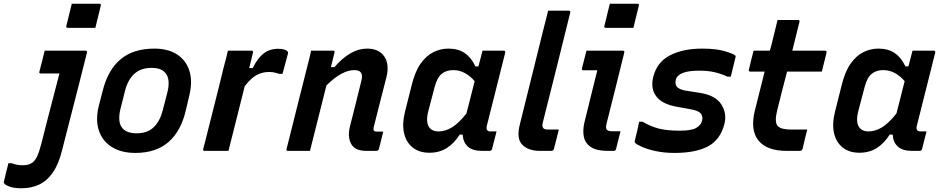

<svg xmlns="http://www.w3.org/2000/svg" viewBox="-120 -807 5040 1027"><path d="M337 -536Q342 -536 344.5 -532.5Q347 -529 345 -525Q323 -436 301.5 -352.5Q280 -269 258.5 -185Q237 -101 213 -7Q194 71 162.5 116Q131 161 89 180.5Q47 200 -5 200Q-37 200 -59.5 194Q-82 188 -94 178Q-102 170 -99 164Q-93 138 -87.5 115.5Q-82 93 -75 66H-57Q-32 77 3 77Q40 77 60 57Q71 46 79.5 28Q88 10 100 -34Q117 -102 132.5 -162Q148 -222 164 -283.5Q180 -345 198 -414H99Q87 -414 91 -425Q98 -451 105.5 -481Q113 -511 119 -536ZM264 -787H411Q422 -787 419 -776L390 -658H243Q232 -658 235 -669Z M706 -547Q778 -547 826 -516.5Q874 -486 892.5 -430Q911 -374 893 -298L874 -217Q848 -105 781 -47Q714 11 604 11Q529 11 478.5 -20.5Q428 -52 409 -108.5Q390 -165 408 -239L429 -320Q457 -433 525 -490Q593 -547 706 -547ZM691 -444Q634 -444 599 -412.5Q564 -381 549 -322L524 -223Q516 -191 518.5 -163Q521 -135 538 -118Q561 -94 612 -94Q668 -94 701.5 -126Q735 -158 750 -215L775 -312Q784 -345 781.5 -374Q779 -403 761 -421Q738 -444 691 -444Z M1102 0H975Q964 0 967 -11Q969 -17 977 -48.5Q985 -80 997 -128Q1009 -176 1023 -231.5Q1037 -287 1050.5 -340.5Q1064 -394 1074 -437Q1082 -467 1088.5 -492Q1095 -517 1099 -536H1225Q1236 -536 1233 -525Q1224 -489 1213 -443H1232Q1257 -495 1289.5 -520.5Q1322 -546 1368 -546Q1388 -546 1400.5 -542Q1413 -538 1417 -533Q1422 -528 1421 -523Q1413 -492 1406 -467Q1399 -442 1391 -412H1374Q1362 -416 1349 -419Q1336 -422 1319 -422Q1284 -422 1253.5 -406Q1223 -390 1189 -346Q1168 -263 1145.5 -172.5Q1123 -82 1102 0Z M1544 -536H1661Q1673 -536 1669 -525Q1660 -488 1650 -448H1669Q1710 -496 1754 -521.5Q1798 -547 1843 -547Q1907 -547 1935.5 -505Q1964 -463 1947 -394Q1930 -327 1913 -261.5Q1896 -196 1879 -127Q1876 -112 1881 -107Q1885 -103 1897 -103H1930Q1924 -80 1918.5 -57Q1913 -34 1907 -11Q1904 0 1893 0H1839Q1778 0 1758 -38Q1738 -76 1752 -131Q1768 -194 1782.5 -252Q1797 -310 1813 -375Q1828 -432 1776 -432Q1708 -432 1626 -350Q1604 -262 1582 -174.5Q1560 -87 1538 0H1421Q1409 0 1413 -11Q1440 -118 1466.5 -224.5Q1493 -331 1520 -437Q1528 -467 1534 -492Q1540 -517 1544 -536Z M2278 -547Q2331 -547 2366 -523Q2401 -499 2423 -452H2439Q2444 -470 2449 -489.5Q2454 -509 2461 -536H2574Q2585 -536 2582 -524Q2558 -427 2532 -324.5Q2506 -222 2484 -134Q2477 -104 2504 -104H2536Q2530 -81 2524 -57Q2518 -33 2512 -10Q2509 0 2499 0H2457Q2408 0 2382.5 -23Q2357 -46 2355 -87H2339Q2309 -40 2269.5 -15Q2230 10 2177 10Q2123 10 2088 -17.5Q2053 -45 2041.5 -94Q2030 -143 2046 -208L2082 -351Q2100 -425 2130.5 -467.5Q2161 -510 2199 -528.5Q2237 -547 2278 -547ZM2181 -120Q2197 -104 2225 -104Q2262 -104 2298 -126Q2334 -148 2375 -200Q2386 -243 2397 -286Q2408 -329 2419 -373Q2396 -400 2367 -416Q2338 -432 2304 -432Q2267 -432 2242.5 -412Q2218 -392 2205 -342L2170 -209Q2155 -146 2181 -120Z M2784 -639Q2791 -665 2798 -694Q2805 -723 2812 -750H2922Q2933 -750 2930 -739Q2894 -593 2857.5 -446.5Q2821 -300 2784 -154Q2778 -133 2785 -123Q2788 -118 2795 -116Q2802 -114 2811 -114H2869Q2863 -89 2856.5 -63Q2850 -37 2843 -11Q2842 -5 2837.5 -2.5Q2833 0 2829 0H2768Q2706 0 2673.5 -33Q2641 -66 2661 -143Q2692 -267 2722.5 -391Q2753 -515 2784 -639Z M3017 -536H3211Q3222 -536 3219 -525Q3196 -431 3172.5 -337Q3149 -243 3125 -148Q3118 -121 3126 -113Q3134 -105 3154 -105H3199Q3193 -82 3187 -57Q3181 -32 3175 -9Q3173 0 3162 0H3130Q3071 0 3040.5 -20.5Q3010 -41 3003 -75.5Q2996 -110 3006 -152Q3023 -223 3040.5 -292Q3058 -361 3075 -431H3002Q2990 -431 2993 -442Q2999 -465 3005 -489Q3011 -513 3017 -536ZM3142 -787H3289Q3300 -787 3297 -776L3268 -658H3121Q3110 -658 3113 -669Z M3516 -108Q3578 -108 3603.5 -122.5Q3629 -137 3635 -160Q3641 -180 3630.5 -197Q3620 -214 3577 -222L3500 -236Q3421 -250 3390 -292Q3359 -334 3374 -395Q3394 -475 3463.5 -511Q3533 -547 3636 -547Q3713 -547 3759.5 -532.5Q3806 -518 3813 -510Q3817 -506 3814 -500Q3808 -473 3801.5 -448.5Q3795 -424 3789 -397H3771Q3736 -413 3701.5 -421Q3667 -429 3619 -429Q3508 -429 3495 -381Q3490 -361 3498.5 -346Q3507 -331 3543 -323L3625 -310Q3707 -297 3738 -249Q3769 -201 3755 -144Q3733 -59 3667 -24Q3601 11 3488 11Q3432 11 3386.5 1Q3341 -9 3312.5 -22Q3284 -35 3277 -43Q3274 -47 3275 -52Q3283 -83 3288.5 -107.5Q3294 -132 3299 -156H3317Q3359 -131 3403 -119.5Q3447 -108 3516 -108Z M4198 -114Q4191 -87 4185 -62.5Q4179 -38 4173 -11Q4169 0 4159 0H4088Q3981 0 3936.5 -56Q3892 -112 3918 -217Q3931 -269 3944 -320.5Q3957 -372 3970 -424H3894Q3882 -424 3886 -435Q3892 -462 3898 -485.5Q3904 -509 3911 -536H3998Q4003 -553 4007.5 -570.5Q4012 -588 4016 -606Q4022 -629 4027.5 -652.5Q4033 -676 4039 -700H4148Q4160 -700 4156 -689Q4147 -651 4137 -612.5Q4127 -574 4118 -536H4293Q4303 -536 4301 -525Q4294 -498 4288.5 -474.5Q4283 -451 4276 -424H4090Q4076 -372 4063 -320Q4050 -268 4037 -216Q4022 -155 4039 -134Q4049 -123 4067.5 -118.5Q4086 -114 4113 -114Z M4578 -547Q4631 -547 4666 -523Q4701 -499 4723 -452H4739Q4744 -470 4749 -489.5Q4754 -509 4761 -536H4874Q4885 -536 4882 -524Q4858 -427 4832 -324.5Q4806 -222 4784 -134Q4777 -104 4804 -104H4836Q4830 -81 4824 -57Q4818 -33 4812 -10Q4809 0 4799 0H4757Q4708 0 4682.5 -23Q4657 -46 4655 -87H4639Q4609 -40 4569.5 -15Q4530 10 4477 10Q4423 10 4388 -17.5Q4353 -45 4341.5 -94Q4330 -143 4346 -208L4382 -351Q4400 -425 4430.5 -467.5Q4461 -510 4499 -528.5Q4537 -547 4578 -547ZM4481 -120Q4497 -104 4525 -104Q4562 -104 4598 -126Q4634 -148 4675 -200Q4686 -243 4697 -286Q4708 -329 4719 -373Q4696 -400 4667 -416Q4638 -432 4604 -432Q4567 -432 4542.5 -412Q4518 -392 4505 -342L4470 -209Q4455 -146 4481 -120Z"/></svg>

Font: Recursive Sn Lnr St SmB
Style: Italic
Weight: 600
Italic angle: -15°
Version: Version 1.079;hotconv 1.0.112;makeotfexe 2.5.65598; ttfautoh